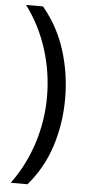

<svg xmlns="http://www.w3.org/2000/svg" viewBox="-59 -747 418 938"><g transform="rotate(5 150.0 -278.0)"><path d="M260 -274Q260 -153 224.5 -41.5Q189 70 113 158H31Q100 64 135.5 -47.5Q171 -159 171 -275Q171 -394 135.5 -507Q100 -620 30 -714H113Q189 -623 224.5 -509.5Q260 -396 260 -274Z"/></g></svg>

Font: Noto Sans Indic Siyaq Numbers
Style: Regular
Weight: 400
Designer: Monotype Design Team
Foundry: Monotype Imaging Inc.
Version: Version 2.002; ttfautohint (v1.8.4.7-5d5b)